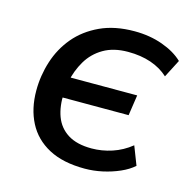

<svg xmlns="http://www.w3.org/2000/svg" viewBox="-81 -578 664 667"><g transform="rotate(15 250.5 -244.0)"><path d="M279 9Q201 9 149.5 -18.5Q98 -46 72.5 -95.5Q47 -145 47 -210Q47 -264 63.5 -315.5Q80 -367 114 -407.5Q148 -448 200.5 -472.5Q253 -497 324 -497Q379 -497 425 -480.5Q471 -464 499 -437L466 -373Q440 -397 403.5 -409.5Q367 -422 321 -422Q269 -422 233 -401Q197 -380 176 -344.5Q155 -309 147 -268L140 -284H390L379 -210H130L142 -227Q139 -179 152.5 -142.5Q166 -106 198.5 -85.5Q231 -65 284 -65Q321 -65 357.5 -77Q394 -89 425 -114L451 -47Q432 -30 403.5 -17.5Q375 -5 343 2Q311 9 279 9Z"/></g></svg>

Font: Nunito Sans 12pt SemiBold
Style: Italic
Weight: 600
Italic angle: -9°
Designer: Vernon Adams
Foundry: Vernon Adams
Version: Version 3.101;gftools[0.9.27]